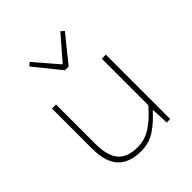

<svg xmlns="http://www.w3.org/2000/svg" viewBox="-204 -865 1008 1008"><g transform="rotate(-45 300.0 -361.0)"><path d="M264 12Q176 12 133 -35Q90 -82 90 -180V-478H120V-184Q120 -99 154 -57.5Q188 -16 264 -16Q318 -16 363 -44.5Q408 -73 460 -132V-478H490V0H464L460 -96H456Q416 -50 369.5 -19Q323 12 264 12ZM280 -572 162 -718 180 -734 292 -604H296L408 -734L426 -718L308 -572Z"/></g></svg>

Font: Source Code Pro ExtraLight ExtraLight
Style: Regular
Weight: 250
Monospace: yes
Version: Version 1.018;hotconv 1.0.116;makeotfexe 2.5.65601